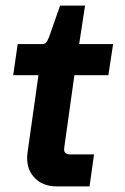

<svg xmlns="http://www.w3.org/2000/svg" viewBox="-20 -665 444 684"><path d="M182 -1Q130 -1 100.5 -34.5Q71 -68 78 -121L117 -397H27L43 -508H132Q137 -508 141 -510.5Q145 -513 149.5 -521.5Q154 -530 159 -545L194 -645H283L262 -508H383L366 -397H245L209 -140Q207 -126 212.5 -120.5Q218 -115 230 -115H315L299 -1Z"/></svg>

Font: Finlandica SemiBold
Style: Italic
Weight: 600
Italic angle: -8°
Designer: Niklas Ekholm, Juho Hiilivirta, Jaakko Suomalainen
Foundry: Helsinki Type Studio
Version: Version 1.063